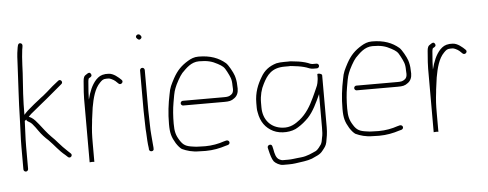

<svg xmlns="http://www.w3.org/2000/svg" viewBox="-52 -818 2788 1098"><g transform="rotate(-5 1341.5 -269.0)"><path d="M63.5 53C71 53 77 46.7 77 39V-90C77 -144.6 80.5 -178.3 82 -236L91 -243C91.7 -238.3 94 -235 98 -233L108 -227C113.3 -224.3 118.7 -220 124 -214C136.4 -198.9 144 -189.5 155 -173C170.3 -150.9 188.4 -131.4 208 -114C239.1 -82.9 261.3 -49.8 296 -22L310 -9C323.5 3.2 341.5 -17.2 327 -29L313 -42C292.4 -61 277.7 -76.8 260 -97L244 -115C238 -121.7 232 -127.7 226 -133C202.5 -156.5 182.5 -183.9 161.5 -210.5C151.2 -223.6 135.4 -242.6 121 -251L107 -258C108.3 -258.7 109.3 -259.7 110 -261C114 -265.7 118 -269.7 122 -273C142.8 -290.8 167.2 -309.3 189 -328C207.3 -343.6 223.1 -354.5 240 -370C262.8 -389 287.5 -409.6 309 -428C322.3 -438.7 305.4 -460 292 -448C269.2 -430.9 245 -410.2 223 -390L199 -370C181.7 -358.1 162.1 -339.9 144 -327C129.7 -314.9 116.5 -303.7 104 -293C96.7 -286.8 90.2 -278.2 83 -271C83 -356.4 88 -426.6 94 -510L96 -556C97.4 -587 99.6 -618.3 103 -643.5C104.8 -656.9 112.6 -675.8 97 -680.5C79.5 -685.8 78.9 -660.7 76.5 -648C71.4 -620.8 70.4 -589.5 69 -557C64.4 -450.2 57.3 -359.2 55 -249C53.6 -183.7 50 -149.7 50 -90V39C50 46.7 56 53 63.5 53Z M458 32V-75C458 -122.8 459 -148.1 465 -197C465 -201 465.3 -205 466 -209C470 -242.3 473.2 -265.5 475.5 -278.5C485.1 -332.1 498.3 -385.3 530 -417C541.3 -428.3 548 -436 567 -436H581C584.3 -436 589.7 -434.3 597 -431C615.4 -422.5 622.7 -414.3 635 -402C648 -390.3 667.6 -409.8 654 -422C639.8 -436.2 610.3 -463 582 -463H565C538.7 -460.4 526.1 -452.1 510 -436C483.9 -407.6 468.9 -369.5 458 -326V-332C458 -358.6 460.3 -380.9 462 -404L464 -430C464.7 -436.7 465.7 -441.3 467 -444C467 -445.3 468 -446.7 470 -448C479.4 -452.7 489.5 -458.1 482.5 -471C475.5 -483.9 465.2 -476.8 457 -471C442.5 -463.7 438.5 -452.9 437 -433L435 -406C433.3 -382.8 431 -359.4 431 -333V32L444 31H450.5C454 31 455.6 31.4 458 32Z M764 -466V-235C764 -208.3 766 -173.3 766 -148C766 -136 766.7 -122.7 768 -108C769.4 -77.7 770.5 -46.3 775 -19V-12C778 6.1 805.2 2 802 -14V-21C801.3 -25.7 800.7 -33 800 -43C797.9 -75 793 -113.7 793 -148C793 -174.2 791 -207.4 791 -235V-466C791 -473.7 785 -480 777.5 -480C770 -480 764 -473.7 764 -466ZM762 -650C768.4 -643.6 774.8 -637.8 784 -646.5C793.1 -655.1 787.5 -662.5 781 -669C768 -680.7 748.3 -662.3 762 -650Z M992 -245H1228C1255.4 -245 1269.2 -247 1287 -261C1303.5 -272.7 1311 -291.3 1311 -314C1311 -319.3 1310.7 -326.3 1310 -335C1310 -354.8 1306 -374 1301 -389.5C1294.9 -408.5 1270.3 -453.7 1257 -465C1219.1 -497.1 1172.2 -516 1103 -516C1078 -516 1059.3 -507.4 1042 -497C1002.9 -473.5 977.7 -448 954 -405C935.8 -369.9 926.4 -355 920 -315C909 -262.4 902 -208.6 902 -146C902 -93.2 909.2 -70.8 931 -34C942.3 -16.7 953 -4.7 963 2C990.1 14.6 1022 24 1061 24C1073.7 24.7 1086 25 1098 25C1140 25 1181.1 16.6 1213 6L1228 2C1245.2 -4.9 1237.8 -27 1220 -24L1205 -20C1175.9 -9.6 1136.3 -2 1098 -2C1086 -2 1074 -2.3 1062 -3C1050.7 -3 1039.7 -4 1029 -6C989.8 -10.9 972.5 -19.1 954 -49C934.6 -79.4 929 -101.2 929 -146.5C929 -188.5 932 -230.3 938.5 -266.5C943 -291.5 947.9 -327.2 957 -348C964.4 -369 989.9 -415.7 1004 -431C1028.1 -455.1 1058 -489 1104 -489C1151.7 -489 1178.3 -482 1210 -464.5C1237.1 -449.5 1245.4 -444.1 1260 -415C1275.1 -384.9 1283 -372.8 1283 -335C1283.7 -326.3 1284 -319.3 1284 -314C1284 -301.7 1280.9 -289.6 1271 -283C1258.5 -273.3 1248.6 -272 1228 -272H992C985.1 -272 979 -265.5 979 -258.5C979 -251.5 985.1 -245 992 -245Z M1773 -417H1750C1741.9 -417 1729.3 -422.3 1724 -425C1705.2 -432.1 1675.9 -438.2 1654 -440C1638.4 -441.3 1626.2 -444.4 1611 -443H1589C1572.7 -443 1556.7 -441.8 1544 -439C1501.7 -426.3 1473.1 -403.8 1453 -368C1429.6 -329.1 1410 -283.6 1410 -223V-195C1410 -185.7 1411 -177 1413 -169C1422.2 -113.5 1449.2 -77.4 1492 -56C1534.1 -35 1599.2 -38.4 1635 -63C1657.7 -76.6 1676.6 -92.6 1696 -112C1728.5 -146.6 1750.4 -195.4 1771 -240C1771 -240.7 1771.3 -241.3 1772 -242V-50C1772 -28.3 1771.5 -8.4 1767 8C1764.8 21.3 1763 34.6 1757 45C1751.4 54 1736.2 74.2 1726 80C1700.1 91.5 1673.1 105.6 1639 109L1619 111C1601.7 112.7 1584.2 116 1565 116H1531C1527.7 116 1522.3 114.3 1515 111C1494 101.6 1488.7 75.6 1484 49L1480 32C1476.5 14.3 1450.2 20.9 1453 38L1457 55C1462.2 76.9 1469.2 103.2 1480 118C1489 129 1512.6 143 1531 143H1565C1577.4 143 1591.4 142.2 1603 140.5C1637.8 135.3 1671 132.5 1699 122C1723.8 109.6 1746.1 104.6 1763 82C1776.1 65.3 1784.1 57.2 1789 36C1794.1 10.6 1799 -16.3 1799 -50V-348C1799 -355.2 1785.9 -359 1778.5 -359C1774.2 -359 1772 -358 1772 -356V-337C1772 -324.6 1769.4 -318.2 1768 -306L1764 -292L1756.5 -274.5C1753.5 -267.5 1750 -259.7 1746 -251L1734 -225C1712.7 -178.9 1686 -134.9 1648 -105C1622.3 -84.8 1592.5 -65 1548 -69C1481.2 -74.6 1437 -123.1 1437 -195V-223C1437 -262.5 1447 -300.5 1462 -328C1486.8 -377.5 1515.3 -416 1589 -416H1612C1627.7 -417.7 1635.9 -414.2 1651 -413C1671.4 -411.1 1696.3 -405.9 1714 -400C1721.7 -396.2 1739.3 -390 1750 -390H1773C1779.9 -390 1786 -396.5 1786 -403.5C1786 -410.5 1779.9 -417 1773 -417Z M1988 -245H2224C2251.4 -245 2265.2 -247 2283 -261C2299.5 -272.7 2307 -291.3 2307 -314C2307 -319.3 2306.7 -326.3 2306 -335C2306 -354.8 2302 -374 2297 -389.5C2290.9 -408.5 2266.3 -453.7 2253 -465C2215.1 -497.1 2168.2 -516 2099 -516C2074 -516 2055.3 -507.4 2038 -497C1998.9 -473.5 1973.7 -448 1950 -405C1931.8 -369.9 1922.4 -355 1916 -315C1905 -262.4 1898 -208.6 1898 -146C1898 -93.2 1905.2 -70.8 1927 -34C1938.3 -16.7 1949 -4.7 1959 2C1986.1 14.6 2018 24 2057 24C2069.7 24.7 2082 25 2094 25C2136 25 2177.1 16.6 2209 6L2224 2C2241.2 -4.9 2233.8 -27 2216 -24L2201 -20C2171.9 -9.6 2132.3 -2 2094 -2C2082 -2 2070 -2.3 2058 -3C2046.7 -3 2035.7 -4 2025 -6C1985.8 -10.9 1968.5 -19.1 1950 -49C1930.6 -79.4 1925 -101.2 1925 -146.5C1925 -188.5 1928 -230.3 1934.5 -266.5C1939 -291.5 1943.9 -327.2 1953 -348C1960.4 -369 1985.9 -415.7 2000 -431C2024.1 -455.1 2054 -489 2100 -489C2147.7 -489 2174.3 -482 2206 -464.5C2233.1 -449.5 2241.4 -444.1 2256 -415C2271.1 -384.9 2279 -372.8 2279 -335C2279.7 -326.3 2280 -319.3 2280 -314C2280 -301.7 2276.9 -289.6 2267 -283C2254.5 -273.3 2244.6 -272 2224 -272H1988C1981.1 -272 1975 -265.5 1975 -258.5C1975 -251.5 1981.1 -245 1988 -245Z M2433 32V-75C2433 -122.8 2434 -148.1 2440 -197C2440 -201 2440.3 -205 2441 -209C2445 -242.3 2448.2 -265.5 2450.5 -278.5C2460.1 -332.1 2473.3 -385.3 2505 -417C2516.3 -428.3 2523 -436 2542 -436H2556C2559.3 -436 2564.7 -434.3 2572 -431C2590.4 -422.5 2597.7 -414.3 2610 -402C2623 -390.3 2642.6 -409.8 2629 -422C2614.8 -436.2 2585.3 -463 2557 -463H2540C2513.7 -460.4 2501.1 -452.1 2485 -436C2458.9 -407.6 2443.9 -369.5 2433 -326V-332C2433 -358.6 2435.3 -380.9 2437 -404L2439 -430C2439.7 -436.7 2440.7 -441.3 2442 -444C2442 -445.3 2443 -446.7 2445 -448C2454.4 -452.7 2464.5 -458.1 2457.5 -471C2450.5 -483.9 2440.2 -476.8 2432 -471C2417.5 -463.7 2413.5 -452.9 2412 -433L2410 -406C2408.3 -382.8 2406 -359.4 2406 -333V32L2419 31H2425.5C2429 31 2430.6 31.4 2433 32Z"/></g></svg>

Font: Take Off
Style: Regular, Eh
Weight: 400
Foundry: Cannot Into Space Fonts
Version: Version 0.89